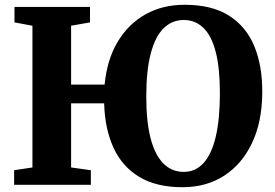

<svg xmlns="http://www.w3.org/2000/svg" viewBox="-20 -772 1148 802"><path d="M742.5 10Q633 10 561.5 -33.2Q490 -76.5 454 -155.2Q418 -234 415 -340.5H277V-72.5L359.5 -61V0H39V-61L115.5 -72.5V-664.5L40.5 -678.5V-743H356V-678.5L277 -664.5V-418.5H417Q427 -523.5 472 -598.2Q517 -673 589 -712.8Q661 -752.5 752.5 -752Q865 -752 936.8 -706.5Q1008.5 -661 1042.5 -578.5Q1076.5 -496 1075.5 -383.5Q1074.5 -263 1032.8 -174.8Q991 -86.5 916.5 -38.2Q842 10 742.5 10ZM748 -54Q796.5 -54 830.2 -91Q864 -128 881.2 -201Q898.5 -274 898.5 -382.5Q898.5 -488 881 -555.5Q863.5 -623 829.5 -655.8Q795.5 -688.5 747.5 -688.5Q699 -688.5 664 -654.5Q629 -620.5 610 -549.8Q591 -479 591 -368.5Q591 -263.5 609.2 -193.8Q627.5 -124 662.5 -89Q697.5 -54 748 -54Z"/></svg>

Font: Merriweather 24pt ExtraBold
Style: Regular
Weight: 800
Version: Version 2.100